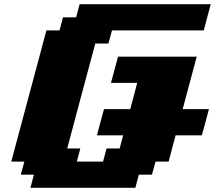

<svg xmlns="http://www.w3.org/2000/svg" viewBox="-20 -895 1040 915"><path d="M125 0H625L641.6 -62.5H704.1L721.2 -125H783.7Q789.1 -145.5 800 -187.3Q811 -229 816.9 -250H941.9Q947.8 -270.5 959 -312.3Q970.2 -354 975.6 -375H850.6Q861.8 -416.5 884 -500Q906.2 -583.5 917.5 -625H542.5Q537.1 -604 525.6 -562.3Q514.2 -520.5 508.8 -500H633.8Q628.4 -479 617.4 -437.3Q606.4 -395.5 600.6 -375H475.6Q469.7 -354 458.5 -312.3Q447.3 -270.5 441.9 -250H566.9L550.3 -187.5H487.8L471.2 -125H346.2L362.8 -187.5H300.3Q322.3 -270.5 366.9 -437.3Q411.6 -604 434.1 -687.5H496.6L513.7 -750H951.2Q956.5 -770.5 967.5 -812.5Q978.5 -854.5 984.4 -875H359.4L342.8 -812.5H280.3L263.7 -750H201.2Q173.3 -646 117.4 -437.5Q61.5 -229 33.7 -125H96.2L79.1 -62.5H141.6Z"/></svg>

Font: Faithful 32x
Style: BoldOblique
Weight: 400
Foundry: Faithful Resource Pack
Version: Version 1.0; January 27, 2023